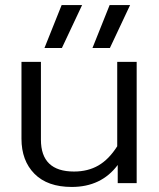

<svg xmlns="http://www.w3.org/2000/svg" viewBox="-20 -725 631 760"><path d="M224 -705H305L225 -535H156ZM414 -705H495L415 -535H346ZM65 -176V-480H142V-172Q142 -46 273 -46Q328 -46 369.5 -70Q411 -94 444 -146V-480H521V0H446V-72Q381 15 264 15Q168 15 116.5 -37Q65 -89 65 -176Z"/></svg>

Font: Prompt Light
Style: Regular
Weight: 300
Designer: Katatrad Team
Foundry: CadsonDemak
Version: Version 1.001